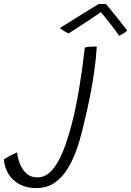

<svg xmlns="http://www.w3.org/2000/svg" viewBox="-260 -692 670 980"><path d="M-74.5 268Q-144.5 268 -189.2 228.5Q-234 189 -240.5 122Q-227.5 112.5 -207 102Q-186.5 91.5 -173 85.5Q-170 113 -158.8 142.8Q-147.5 172.5 -125.5 193Q-103.5 213.5 -68.5 213.5Q-35 213.5 -8.2 190Q18.5 166.5 39 128Q59.5 89.5 75.5 43.2Q91.5 -3 103.5 -48.5Q127 -137 144.2 -241.2Q161.5 -345.5 173 -449.5Q188.5 -453.5 208 -454Q214.5 -454.5 221.8 -454.5Q229 -454.5 234 -454.5Q230.5 -394.5 221.2 -328.8Q212 -263 199 -198Q186 -133 171.5 -75.5Q157 -7.5 137 54.2Q117 116 88.2 164.2Q59.5 212.5 19.5 240.2Q-20.5 268 -74.5 268ZM281.5 -671Q305 -643 336 -604.5Q367 -566 389.5 -536Q380 -527 369 -520.5Q358 -514 347.5 -509.5Q337.5 -525.5 318.5 -550.5Q299.5 -575.5 281.2 -598.2Q263 -621 255 -630Q245.5 -623 224.2 -609Q203 -595 177.5 -578Q152 -561 128.5 -545.8Q105 -530.5 90 -521Q83.5 -524 67.2 -533.5Q51 -543 46 -549Q71.5 -565 101.8 -584Q132 -603 161.2 -621Q190.5 -639 212.8 -652.8Q235 -666.5 244 -671.5Q250.5 -671.5 262 -671.5Q273.5 -671.5 281.5 -671Z"/></svg>

Font: Grandstander ExtraLight
Style: Italic
Weight: 200
Italic angle: -15°
Designer: Tyler Finck
Foundry: Etcetera Type Co
Version: Version 1.200; ttfautohint (v1.8.3)